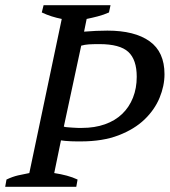

<svg xmlns="http://www.w3.org/2000/svg" viewBox="-40 -720 654 740"><path d="M343 -550Q318 -550 302.5 -549Q287 -548 273 -544L206 -232Q211 -230 220.5 -229.5Q230 -229 240.5 -228Q251 -227 260.5 -227Q270 -227 276 -227Q325 -227 364.5 -241Q404 -255 431 -281Q458 -307 472.5 -343.5Q487 -380 487 -424Q487 -490 454.5 -520Q422 -550 343 -550ZM169 -53Q195 -49 217.5 -43Q240 -37 259 -28L254 0H-20L-15 -28Q8 -39 29.5 -44Q51 -49 73 -53L198 -647Q178 -651 159 -657Q140 -663 121 -672L128 -700H386L380 -672Q360 -663 337 -657Q314 -651 294 -647L284 -598Q307 -600 330 -601Q353 -602 374 -602Q479 -602 536.5 -561Q594 -520 594 -434Q594 -389 575 -343Q556 -297 517 -259.5Q478 -222 417 -198.5Q356 -175 272 -175Q267 -175 256.5 -175Q246 -175 234 -175.5Q222 -176 211 -177Q200 -178 195 -179Z"/></svg>

Font: PTSerif
Style: Italic
Weight: 400
Italic angle: -12°
Designer: A.Korolkova, O.Umpeleva, V.Yefimov
Foundry: ParaType Ltd
Version: Version 1.000W OFL; ttfautohint (v1.2) -l 8 -r 50 -G 200 -x 